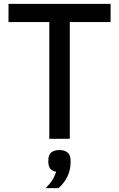

<svg xmlns="http://www.w3.org/2000/svg" viewBox="-20 -718 616 993"><path d="M235 0V-604H24V-698H552V-604H341V0ZM216 255Q258 214 270 170Q230 164 230 120V110Q230 58 288 58Q315 58 330 71.5Q345 85 345 110V122Q345 198 283 255Z"/></svg>

Font: Anuphan Medium
Style: Regular
Weight: 500
Designer: Mike Abbink, Paul van der Laan, Pieter van Rosmalen, Mint Tantisuwanna
Foundry: Bold Monday; Cadson Demak
Version: Version 3.002;hotconv 1.0.109;makeotfexe 2.5.65596